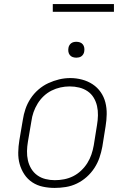

<svg xmlns="http://www.w3.org/2000/svg" viewBox="-20 -914 640 942"><path d="M248 8Q219 8 190.5 2Q162 -4 138.5 -19.5Q115 -35 99.5 -58.5Q84 -82 76.5 -109Q69 -136 69.5 -166Q70 -196 75 -226L92 -326Q96 -353 105 -379.5Q114 -406 130 -430.5Q146 -455 168.5 -474.5Q191 -494 217 -506Q243 -518 270 -524.5Q297 -531 325 -531Q354 -531 382.5 -523.5Q411 -516 434.5 -500.5Q458 -485 474 -462Q490 -439 497 -411.5Q504 -384 503.5 -354Q503 -324 498 -294L482 -194Q477 -167 468 -140.5Q459 -114 443 -89.5Q427 -65 405 -45.5Q383 -26 357 -13.5Q331 -1 303 3.5Q275 8 248 8ZM249 -30Q272 -30 295 -34.5Q318 -39 339 -49.5Q360 -60 378 -77Q396 -94 408.5 -114Q421 -134 428.5 -156Q436 -178 440 -201L456 -301Q460 -324 460.5 -348Q461 -372 456 -394Q451 -416 439.5 -435Q428 -454 409.5 -466.5Q391 -479 368.5 -484.5Q346 -490 322 -490Q299 -490 276.5 -485Q254 -480 233 -469.5Q212 -459 194.5 -442.5Q177 -426 164.5 -405.5Q152 -385 144.5 -363.5Q137 -342 134 -319L117 -219Q113 -196 112.5 -172.5Q112 -149 117 -127Q122 -105 133.5 -86Q145 -67 163 -54Q181 -41 203.5 -35.5Q226 -30 249 -30ZM355 -631Q345 -631 336.5 -634Q328 -637 322.5 -644Q317 -651 315.5 -660.5Q314 -670 316 -680Q317 -686 320.5 -692Q324 -698 329.5 -702Q335 -706 341.5 -707.5Q348 -709 355 -709Q364 -709 372.5 -706Q381 -703 386.5 -696Q392 -689 393.5 -679.5Q395 -670 393 -660Q392 -654 388.5 -648Q385 -642 379.5 -638Q374 -634 367.5 -632.5Q361 -631 355 -631ZM539 -856H239V-894H539Z"/></svg>

Font: Iosevka Etoile XLtObl
Style: Regular
Weight: 200
Italic angle: -9°
Designer: Belleve Invis
Foundry: Belleve Invis
Version: Version 15.5.2; ttfautohint (v1.8.4)